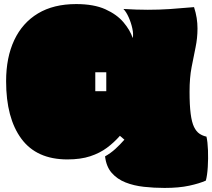

<svg xmlns="http://www.w3.org/2000/svg" viewBox="-20 -749 1042 943"><path d="M788 174Q736 174 686.5 168.5Q637 163 596.5 147Q556 131 529 100.5Q502 70 496 19Q524 3 546.5 -17.5Q569 -38 591 -63L569 -82Q540 -49 505 -23Q470 3 423 18.5Q376 34 311 34Q160 34 85 -67.5Q10 -169 10 -350Q10 -467 50 -552Q90 -637 166.5 -683Q243 -729 354 -729Q441 -729 497.5 -703.5Q554 -678 586.5 -639.5Q619 -601 632 -562Q636 -581 630 -609Q624 -637 612 -664Q600 -691 586 -705Q620 -703 649.5 -702Q679 -701 706 -701Q762 -701 814 -704.5Q866 -708 933 -714Q942 -686 946 -660.5Q950 -635 950 -609Q950 -562 940.5 -516.5Q931 -471 921 -419Q911 -367 911 -299Q911 -232 916.5 -190Q922 -148 933 -125.5Q944 -103 959.5 -92.5Q975 -82 994 -78Q1000 -52 1001.5 -11Q1003 30 1000.5 71Q998 112 991 138Q960 152 909.5 163Q859 174 788 174ZM448 -301H502V-394H448Z"/></svg>

Font: Oi
Style: Regular
Weight: 400
Designer: Kostas Bartsokas, Mohamad Dakak
Foundry: Foundry5
Version: Version 4.000